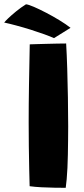

<svg xmlns="http://www.w3.org/2000/svg" viewBox="-80 -864 392 894"><path d="M226 10.5Q203.5 10.5 173.5 10Q143.5 9.5 113.2 8Q83 6.5 58 3Q57 -28 56 -77.5Q55 -127 54.2 -184.2Q53.5 -241.5 53.5 -294.5Q53.5 -377 55 -468.8Q56.5 -560.5 58.5 -657.5Q68 -658 89 -658.5Q110 -659 136 -659.8Q162 -660.5 186.8 -661Q211.5 -661.5 228 -661.5Q231 -610.5 233 -545.5Q235 -480.5 236.2 -411.2Q237.5 -342 237.5 -276Q237.5 -243 237 -209.2Q236.5 -175.5 236 -143.2Q235.5 -111 234 -82.2Q232.5 -53.5 230.5 -29.5Q228.5 -5.5 226 10.5ZM41 -844Q52.5 -843 78 -832Q103.5 -821 135.2 -804.5Q167 -788 197.2 -769.5Q227.5 -751 248.5 -734.5L171.5 -686.5Q155 -694 126 -704.5Q97 -715 62.8 -725.8Q28.5 -736.5 -4 -745.2Q-36.5 -754 -60.5 -759Q-56.5 -764.5 -41.8 -778.8Q-27 -793 -5 -811Q17 -829 41 -844Z"/></svg>

Font: Grandstander Thin ExtraBold
Style: Regular
Weight: 800
Version: Version 1.200